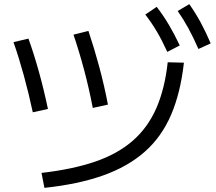

<svg xmlns="http://www.w3.org/2000/svg" viewBox="-20 -875 1040 925"><path d="M180 -42Q329 -59 437.5 -96Q546 -133 619 -196.5Q692 -260 733 -353.5Q774 -447 788 -575L866 -573Q850 -429 804.5 -322.5Q759 -216 677.5 -144Q596 -72 476 -29.5Q356 13 194 30ZM138 -334Q118 -427 94.5 -512.5Q71 -598 45 -672L117 -689Q143 -617 167 -531Q191 -445 211 -350ZM427 -355Q409 -449 385 -539Q361 -629 334 -708L406 -726Q433 -646 457.5 -555.5Q482 -465 500 -371ZM786 -625Q760 -682 735 -724Q710 -766 680 -805L735 -842Q768 -799 794.5 -754Q821 -709 846 -656ZM936 -639Q911 -696 887.5 -739Q864 -782 836 -822L892 -855Q923 -811 947.5 -765.5Q972 -720 995 -666Z"/></svg>

Font: M PLUS 1 Thin
Style: Regular
Weight: 400
Version: Version 1.001